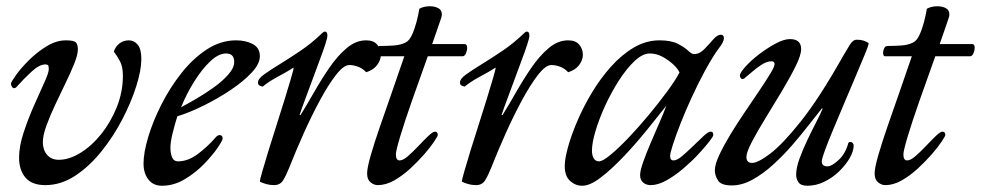

<svg xmlns="http://www.w3.org/2000/svg" viewBox="-20 -579 3137 614"><path d="M41 -75Q41 -111 55.5 -155Q70 -199 88.5 -241Q107 -283 121.5 -314.5Q136 -346 136 -358Q136 -369 133 -371Q130 -373 125 -373Q106 -373 81 -350Q56 -327 31 -299Q27 -297 25 -297Q21 -297 18 -302Q15 -307 15 -311Q15 -316 30.5 -338Q46 -360 72 -386Q98 -412 129 -431Q160 -450 191 -450Q215 -450 222 -444Q229 -438 229 -421Q229 -404 217.5 -375.5Q206 -347 189.5 -313Q173 -279 156.5 -244Q140 -209 128.5 -177.5Q117 -146 117 -124Q117 -100 130.5 -84Q144 -68 168 -68Q201 -68 237 -90Q273 -112 303.5 -150Q334 -188 353.5 -236.5Q373 -285 373 -337Q373 -366 363.5 -383.5Q354 -401 344 -414Q349 -430 362 -440Q375 -450 392 -450Q409 -450 420.5 -436Q432 -422 432 -390Q432 -355 416 -304Q400 -253 371.5 -198Q343 -143 304.5 -95Q266 -47 220.5 -17Q175 13 125 13Q82 13 61.5 -11Q41 -35 41 -75Z M669 -139Q676 -147 682 -147Q692 -147 692 -136Q692 -130 676 -106.5Q660 -83 633 -55Q606 -27 571 -6Q536 15 498 15Q470 15 454.5 -5Q439 -25 439 -56Q439 -91 454 -141Q469 -191 496 -244.5Q523 -298 560 -345Q597 -392 641.5 -421Q686 -450 735 -450Q766 -450 788.5 -438Q811 -426 811 -399Q811 -375 785 -347Q759 -319 718 -291.5Q677 -264 631.5 -241.5Q586 -219 547 -207Q539 -181 532 -153Q525 -125 525 -106Q525 -88 530.5 -75.5Q536 -63 549 -63Q581 -63 612 -86Q643 -109 669 -139ZM703 -408Q679 -408 652.5 -383Q626 -358 601.5 -319Q577 -280 559 -236Q578 -246 606.5 -262.5Q635 -279 663 -299Q691 -319 710 -340.5Q729 -362 729 -381Q729 -408 703 -408Z M1151 -450Q1175 -450 1186.5 -436Q1198 -422 1198 -404Q1198 -387 1186 -371Q1174 -355 1151 -348Q1140 -360 1125.5 -365.5Q1111 -371 1097 -371Q1079 -371 1054.5 -339.5Q1030 -308 1003 -258Q976 -208 950.5 -151Q925 -94 905 -43Q895 -18 885.5 -2.5Q876 13 856 13Q843 13 831 9.5Q819 6 811 2Q811 -4 819 -31.5Q827 -59 839 -98.5Q851 -138 865 -181Q879 -224 891 -263.5Q903 -303 911 -330Q919 -357 919 -363Q899 -350 869 -334Q839 -318 820 -302Q815 -303 810 -305.5Q805 -308 805 -315Q805 -327 824.5 -341Q844 -355 875 -374Q906 -393 941.5 -417Q977 -441 1009 -472Q1015 -478 1019 -478Q1027 -478 1027 -465Q1027 -458 1020 -436.5Q1013 -415 1001.5 -384.5Q990 -354 978 -321Q966 -288 955 -259Q944 -230 938 -211H941Q961 -243 984 -283.5Q1007 -324 1033 -362Q1059 -400 1088.5 -425Q1118 -450 1151 -450Z M1348 -399Q1321 -324 1297.5 -257Q1274 -190 1260 -143.5Q1246 -97 1246 -85Q1246 -66 1258 -66Q1269 -66 1285 -80Q1301 -94 1318 -112Q1335 -130 1349.5 -144Q1364 -158 1371 -158Q1380 -158 1380 -147Q1380 -144 1368.5 -126.5Q1357 -109 1337 -86Q1317 -63 1292 -40Q1267 -17 1240.5 -2Q1214 13 1188 13Q1176 13 1165 4Q1154 -5 1154 -24Q1154 -42 1165.5 -82Q1177 -122 1195.5 -175.5Q1214 -229 1234.5 -287.5Q1255 -346 1273 -399H1188Q1184 -399 1182.5 -402.5Q1181 -406 1181 -410Q1181 -417 1184.5 -424.5Q1188 -432 1195 -432Q1217 -432 1239 -433.5Q1261 -435 1277 -443Q1289 -449 1297.5 -467.5Q1306 -486 1312 -509Q1318 -532 1321 -551Q1335 -559 1355 -559Q1370 -559 1381.5 -553Q1393 -547 1393 -533Q1393 -530 1392.5 -527.5Q1392 -525 1391 -522Q1384 -502 1377 -481Q1370 -460 1362 -438H1466Q1474 -438 1474 -426Q1474 -418 1470 -408.5Q1466 -399 1459 -399Z M1797 -450Q1821 -450 1832.5 -436Q1844 -422 1844 -404Q1844 -387 1832 -371Q1820 -355 1797 -348Q1786 -360 1771.5 -365.5Q1757 -371 1743 -371Q1725 -371 1700.5 -339.5Q1676 -308 1649 -258Q1622 -208 1596.5 -151Q1571 -94 1551 -43Q1541 -18 1531.5 -2.5Q1522 13 1502 13Q1489 13 1477 9.5Q1465 6 1457 2Q1457 -4 1465 -31.5Q1473 -59 1485 -98.5Q1497 -138 1511 -181Q1525 -224 1537 -263.5Q1549 -303 1557 -330Q1565 -357 1565 -363Q1545 -350 1515 -334Q1485 -318 1466 -302Q1461 -303 1456 -305.5Q1451 -308 1451 -315Q1451 -327 1470.5 -341Q1490 -355 1521 -374Q1552 -393 1587.5 -417Q1623 -441 1655 -472Q1661 -478 1665 -478Q1673 -478 1673 -465Q1673 -458 1666 -436.5Q1659 -415 1647.5 -384.5Q1636 -354 1624 -321Q1612 -288 1601 -259Q1590 -230 1584 -211H1587Q1607 -243 1630 -283.5Q1653 -324 1679 -362Q1705 -400 1734.5 -425Q1764 -450 1797 -450Z M2285 -468Q2295 -468 2295 -457Q2295 -445 2278.5 -424Q2262 -403 2233 -350Q2212 -311 2192 -267.5Q2172 -224 2156.5 -184.5Q2141 -145 2132 -117Q2123 -89 2123 -80Q2123 -66 2134 -66Q2145 -66 2161.5 -80Q2178 -94 2196.5 -112Q2215 -130 2230 -144Q2245 -158 2252 -158Q2258 -158 2259.5 -154.5Q2261 -151 2261 -147Q2261 -143 2247.5 -125.5Q2234 -108 2212.5 -85Q2191 -62 2164.5 -39.5Q2138 -17 2111 -2Q2084 13 2061 13Q2046 13 2036.5 4.5Q2027 -4 2027 -19Q2027 -33 2036.5 -60Q2046 -87 2060 -120Q2074 -153 2088 -185Q2102 -217 2111 -241Q2084 -207 2048.5 -163Q2013 -119 1974.5 -78.5Q1936 -38 1901.5 -11.5Q1867 15 1842 15Q1820 15 1803 -0.5Q1786 -16 1786 -48Q1786 -71 1796.5 -109Q1807 -147 1826.5 -192.5Q1846 -238 1873 -283Q1900 -328 1934 -366Q1968 -404 2007 -427Q2046 -450 2089 -450Q2126 -450 2147.5 -439Q2169 -428 2180.5 -417Q2192 -406 2199 -406Q2217 -406 2232 -421.5Q2247 -437 2260.5 -452.5Q2274 -468 2285 -468ZM2058 -408Q2035 -408 2009.5 -384Q1984 -360 1959.5 -322Q1935 -284 1915.5 -241.5Q1896 -199 1884.5 -160.5Q1873 -122 1873 -97Q1873 -83 1878.5 -73Q1884 -63 1896 -63Q1907 -63 1932.5 -84Q1958 -105 1989.5 -138Q2021 -171 2053.5 -210Q2086 -249 2112.5 -285Q2139 -321 2153 -347Q2148 -359 2133 -373Q2118 -387 2098.5 -397.5Q2079 -408 2058 -408Z M2526 -20Q2526 -42 2536.5 -71Q2547 -100 2561.5 -130.5Q2576 -161 2590 -188Q2604 -215 2611 -232H2608Q2591 -211 2567 -180Q2543 -149 2514 -115.5Q2485 -82 2452.5 -52.5Q2420 -23 2386.5 -4.5Q2353 14 2320 14Q2286 14 2276 -2Q2266 -18 2266 -34Q2266 -53 2280 -83Q2294 -113 2315.5 -148.5Q2337 -184 2361.5 -220Q2386 -256 2407.5 -288Q2429 -320 2443 -343Q2457 -366 2457 -374Q2457 -383 2447 -383Q2433 -383 2417 -373Q2401 -363 2386 -350Q2371 -337 2360 -328Q2356 -326 2355 -326Q2351 -326 2348.5 -330Q2346 -334 2346 -338Q2347 -347 2364 -366Q2381 -385 2407 -405Q2433 -425 2460 -439.5Q2487 -454 2506 -454Q2542 -454 2542 -422Q2542 -403 2524.5 -367.5Q2507 -332 2481 -288.5Q2455 -245 2428.5 -202Q2402 -159 2384.5 -125.5Q2367 -92 2367 -77Q2367 -58 2385 -58Q2404 -58 2443.5 -88Q2483 -118 2541.5 -191.5Q2600 -265 2674 -396Q2686 -416 2696.5 -434Q2707 -452 2720 -452Q2733 -452 2742 -449Q2751 -446 2758 -441Q2758 -435 2746.5 -407Q2735 -379 2718 -339Q2701 -299 2682 -254Q2663 -209 2646 -168.5Q2629 -128 2618.5 -99.5Q2608 -71 2608 -63Q2608 -47 2626 -47Q2640 -47 2662 -67.5Q2684 -88 2693 -122Q2693 -122 2694.5 -123.5Q2696 -125 2699 -125Q2704 -125 2707 -121.5Q2710 -118 2710 -114Q2710 -96 2697.5 -74Q2685 -52 2664 -31.5Q2643 -11 2616.5 2Q2590 15 2562 15Q2541 15 2533.5 4Q2526 -7 2526 -20Z M2971 -399Q2944 -324 2920.5 -257Q2897 -190 2883 -143.5Q2869 -97 2869 -85Q2869 -66 2881 -66Q2892 -66 2908 -80Q2924 -94 2941 -112Q2958 -130 2972.5 -144Q2987 -158 2994 -158Q3003 -158 3003 -147Q3003 -144 2991.5 -126.5Q2980 -109 2960 -86Q2940 -63 2915 -40Q2890 -17 2863.5 -2Q2837 13 2811 13Q2799 13 2788 4Q2777 -5 2777 -24Q2777 -42 2788.5 -82Q2800 -122 2818.5 -175.5Q2837 -229 2857.5 -287.5Q2878 -346 2896 -399H2811Q2807 -399 2805.5 -402.5Q2804 -406 2804 -410Q2804 -417 2807.5 -424.5Q2811 -432 2818 -432Q2840 -432 2862 -433.5Q2884 -435 2900 -443Q2912 -449 2920.5 -467.5Q2929 -486 2935 -509Q2941 -532 2944 -551Q2958 -559 2978 -559Q2993 -559 3004.5 -553Q3016 -547 3016 -533Q3016 -530 3015.5 -527.5Q3015 -525 3014 -522Q3007 -502 3000 -481Q2993 -460 2985 -438H3089Q3097 -438 3097 -426Q3097 -418 3093 -408.5Q3089 -399 3082 -399Z"/></svg>

Font: Sedan
Style: Italic
Weight: 400
Italic angle: -13.8°
Designer: Sebastian Salazar
Foundry: Sebastian Salazar
Version: Version 1.100; ttfautohint (v1.8.4.7-5d5b)